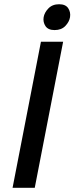

<svg xmlns="http://www.w3.org/2000/svg" viewBox="-20 -900 356 920"><path d="M40.2 0 176.2 -700H282.5L146.5 0ZM241.5 -755.9Q210.9 -755.9 198.1 -774.7Q185.4 -793.6 189 -817Q192.7 -839.8 212 -859.8Q231.2 -879.7 263.4 -879.7Q294.3 -879.7 306.8 -860.6Q319.3 -841.4 315.6 -818Q311.9 -795.2 293 -775.5Q274.1 -755.9 241.5 -755.9Z"/></svg>

Font: REM Medium
Style: Italic
Weight: 500
Italic angle: -11°
Designer: Octavio Pardo
Foundry: Ashler Design
Version: Version 1.005;gftools[0.9.28]